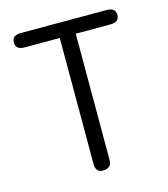

<svg xmlns="http://www.w3.org/2000/svg" viewBox="-97 -698 683 782"><g transform="rotate(-15 244.0 -307.0)"><path d="M424.8 -621.1Q461.9 -621.1 461.9 -590.8Q461.9 -560.5 424.8 -560.5H278.3V-28.3Q278.3 -8.8 267.6 -1Q256.8 6.8 243.2 6.8Q210.9 6.8 210.9 -28.3V-560.5H62.5Q25.4 -560.5 25.4 -590.8Q25.4 -621.1 62.5 -621.1Z"/></g></svg>

Font: Jura
Style: Medium
Weight: 500
Version: Version 2.6.1